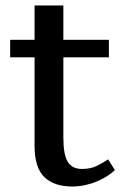

<svg xmlns="http://www.w3.org/2000/svg" viewBox="-20 -670 458 700"><path d="M17 -525H106V-650H211V-525H377V-461H211V-169Q211 -106 227 -80Q243 -54 279 -54Q310 -54 332.5 -65Q355 -76 374 -89L399 -50Q390 -41 374.5 -30.5Q359 -20 339 -11Q319 -2 294.5 4Q270 10 244 10Q177 10 141.5 -24.5Q106 -59 106 -139V-461H17Z"/></svg>

Font: PT Serif Caption
Style: Regular
Weight: 400
Designer: A.Korolkova, O.Umpeleva, V.Yefimov
Foundry: ParaType Ltd
Version: Version 1.000W OFL